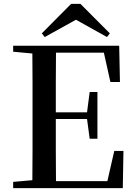

<svg xmlns="http://www.w3.org/2000/svg" viewBox="-20 -971 700 991"><path d="M395 -951.2 546.9 -798.8 532.2 -779.8 372.1 -869.1 210.9 -779.8 195.8 -798.8 347.2 -951.2ZM549.8 -547.9 516.1 -699.2H269Q268.1 -624.5 268.1 -548.3Q268.1 -472.2 268.1 -391.1H429.2L442.9 -496.1H482.9V-254.9H442.9L429.2 -356.9H268.1Q268.1 -270 268.1 -191.2Q268.1 -112.3 269 -36.1H534.2L569.8 -191.9H617.2L613.8 0H47.9V-32.2L147 -41Q147.9 -115.2 147.9 -190.7Q147.9 -266.1 147.9 -341.8V-393.1Q147.9 -469.7 147.9 -544.9Q147.9 -620.1 147 -694.8L47.9 -704.1V-734.9H595.2L599.1 -547.9Z"/></svg>

Font: Source Han Serif TW SemiBold
Style: Regular
Weight: 600
Designer: Ryoko NISHIZUKA Ë•øÂ°öÊ∂ºÂ≠ê (kana & ideographs); Frank Grie√ühammer (Latin, Greek & Cyrillic); Wenlong ZHANG Âº†ÊñáÈæô 
Foundry: Adobe
Version: Version 2.003;hotconv 1.1.1;makeotfexe 2.6.0